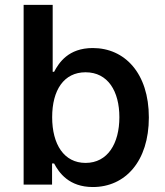

<svg xmlns="http://www.w3.org/2000/svg" viewBox="-20 -747 668 777"><path d="M75.6 0H190.7V-85.6H198.9C218.8 -47.9 259.2 9.9 355.8 9.9C486.5 9.9 582.4 -93.8 582.4 -271.7C582.4 -451.3 484.4 -552.6 355.5 -552.6C256.4 -552.6 218.4 -492.9 198.9 -456.3H193.2V-727.3H75.6ZM191.1 -272.7C191.1 -382.5 238.6 -454.5 326.3 -454.5C416.9 -454.5 463.1 -377.5 463.1 -272.7C463.1 -166.9 416.2 -87.7 326.3 -87.7C239.3 -87.7 191.1 -162.3 191.1 -272.7Z"/></svg>

Font: Magic Ui Pro Semi Bold
Style: Regular
Weight: 600
Designer: Stefan Endress, Andreas Faust
Version: Version 1.000;FEAKit 1.0